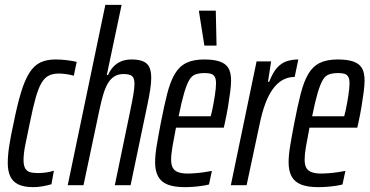

<svg xmlns="http://www.w3.org/2000/svg" viewBox="-20 -763 1525 791"><path d="M118 8Q79 8 56 -3Q33 -14 22.5 -36Q12 -58 12 -91Q12 -123 18 -162Q24 -201 35 -251Q51 -331 66.5 -382Q82 -433 101 -463Q120 -493 146 -505.5Q172 -518 208 -518Q232 -518 256 -515Q280 -512 296 -508L284 -451Q271 -455 254 -457.5Q237 -460 222 -460Q199 -460 182 -452Q165 -444 152 -423Q139 -402 127.5 -362Q116 -322 103 -257Q91 -201 84 -165Q77 -129 77 -104Q77 -82 83.5 -70Q90 -58 103 -54Q116 -50 137 -50Q152 -50 170.5 -52.5Q189 -55 202 -60L192 -4Q175 1 155.5 4.5Q136 8 118 8Z M259 0 414 -743H481L420 -454H425Q434 -474 447 -488Q460 -502 478.5 -510Q497 -518 522 -518Q551 -518 569 -510.5Q587 -503 595 -486.5Q603 -470 603 -442Q603 -422 599 -395Q595 -368 588 -335L518 0H453L516 -304Q525 -347 529.5 -374Q534 -401 534 -417Q534 -442 523.5 -450Q513 -458 489 -458Q467 -458 451 -448Q435 -438 424 -419Q413 -400 405 -372.5Q397 -345 390 -312L324 0Z M741 8Q698 8 671 -2.5Q644 -13 631.5 -36Q619 -59 619 -94Q619 -123 625.5 -162.5Q632 -202 642 -254Q656 -327 669 -377.5Q682 -428 700.5 -459Q719 -490 748 -504Q777 -518 821 -518Q861 -518 885.5 -509.5Q910 -501 921 -482.5Q932 -464 932 -431Q932 -413 928.5 -385.5Q925 -358 919.5 -324.5Q914 -291 906 -255L902 -237H705Q696 -191 690.5 -159Q685 -127 685 -105Q685 -84 692 -71.5Q699 -59 714.5 -53.5Q730 -48 752 -48Q766 -48 785.5 -49.5Q805 -51 824 -54Q843 -57 853 -59L841 -3Q830 0 813.5 2.5Q797 5 778 6.5Q759 8 741 8ZM716 -284H848L854 -308Q860 -336 865 -368.5Q870 -401 870 -420Q870 -438 864.5 -447Q859 -456 849 -459Q839 -462 823 -462Q801 -462 785.5 -456.5Q770 -451 759.5 -433Q749 -415 738.5 -379.5Q728 -344 716 -284ZM822 -575 800 -714V-719H869L872 -580V-575Z M931 0 1037 -510H1097L1084 -426H1089Q1104 -465 1122 -484.5Q1140 -504 1162 -511Q1184 -518 1209 -518L1194 -446Q1166 -446 1143.5 -433Q1121 -420 1103.5 -395.5Q1086 -371 1073 -336Q1060 -301 1051 -258L996 0Z M1291 8Q1248 8 1221 -2.5Q1194 -13 1181.5 -36Q1169 -59 1169 -94Q1169 -123 1175.5 -162.5Q1182 -202 1192 -254Q1206 -327 1219 -377.5Q1232 -428 1250.5 -459Q1269 -490 1298 -504Q1327 -518 1371 -518Q1411 -518 1435.5 -509.5Q1460 -501 1471 -482.5Q1482 -464 1482 -431Q1482 -413 1478.5 -385.5Q1475 -358 1469.5 -324.5Q1464 -291 1456 -255L1452 -237H1255Q1246 -191 1240.5 -159Q1235 -127 1235 -105Q1235 -84 1242 -71.5Q1249 -59 1264.5 -53.5Q1280 -48 1302 -48Q1316 -48 1335.5 -49.5Q1355 -51 1374 -54Q1393 -57 1403 -59L1391 -3Q1380 0 1363.5 2.5Q1347 5 1328 6.5Q1309 8 1291 8ZM1266 -284H1398L1404 -308Q1410 -336 1415 -368.5Q1420 -401 1420 -420Q1420 -438 1414.5 -447Q1409 -456 1399 -459Q1389 -462 1373 -462Q1351 -462 1335.5 -456.5Q1320 -451 1309.5 -433Q1299 -415 1288.5 -379.5Q1278 -344 1266 -284Z"/></svg>

Font: Saira UltraCondensed Medium
Style: Italic
Weight: 500
Width: 1
Italic angle: -12°
Designer: Hector Gatti with collaboration of the Omnibus-Type team
Foundry: Omnibus-Type
Version: Version 1.101